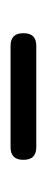

<svg xmlns="http://www.w3.org/2000/svg" viewBox="121 -462 90 373"><g transform="rotate(90 166.5 -276.0)"><path d="M168 -301H70C53 -301 45 -293 45 -276C45 -259 53 -251 70 -251H168H266C283 -251 291 -259 291 -276C291 -293 283 -301 266 -301Z"/></g></svg>

Font: GenSenRounded2 TW L
Style: Regular
Weight: 300
Version: Version 2.100;PS 2.1;hotconv 16.6.51;makeotf.lib2.5.65220 DE